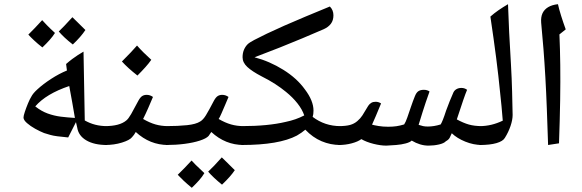

<svg xmlns="http://www.w3.org/2000/svg" viewBox="-20 -694 2775 915"><path d="M489 -3Q429 -3 391.5 -25Q354 -47 348 -86L342 -112L305 -39Q274 -42 254 -44.5Q234 -47 220 -51Q206 -55 190 -60Q170 -68 147.5 -80.5Q125 -93 108.5 -107.5Q92 -122 92 -134Q92 -142 98.5 -161.5Q105 -181 113.5 -201.5Q122 -222 129 -233Q137 -249 158 -268Q185 -293 223.5 -318Q262 -343 299 -358L295 -389Q311 -403 324.5 -413Q338 -423 351 -431.5Q364 -440 378 -448Q379 -366 381 -284Q383 -202 384 -120Q431 -93 489 -93Q498 -93 498 -85V-11Q498 -3 489 -3ZM337 -132Q331 -166 324.5 -204.5Q318 -243 310 -284Q200 -247 148 -187Q177 -164 207.5 -153Q238 -142 270 -138Q286 -136 303 -134.5Q320 -133 337 -132ZM327 -482Q305 -499 288.5 -514.5Q272 -530 260 -544Q270 -553 286 -570Q302 -587 325 -612Q332 -605 347.5 -590Q363 -575 387 -551Q366 -519 327 -482ZM182 -468Q160 -485 143 -501Q126 -517 115 -529Q130 -544 146 -560.5Q162 -577 181 -598Q188 -590 203 -574.5Q218 -559 242 -537Q232 -521 217 -504Q202 -487 182 -468Z M480 -3Q472 -3 472 -11V-85Q472 -93 480 -93Q550 -93 582 -120Q592 -128 605 -150.5Q618 -173 640 -215Q649 -231 658 -236.5Q667 -242 679 -242Q695 -242 709 -232Q698 -206 686.5 -179.5Q675 -153 662 -127Q693 -109 721 -101Q749 -93 781 -93Q789 -93 789 -85V-11Q789 -3 781 -3Q694 -3 627 -65Q623 -58 618.5 -51.5Q614 -45 609 -40Q598 -26 561 -14.5Q524 -3 480 -3ZM635 -334Q589 -370 561 -401Q586 -426 603.5 -444.5Q621 -463 633 -477Q647 -461 664 -444Q681 -427 701 -409Q690 -393 673 -374Q656 -355 635 -334Z M772 -3Q764 -3 764 -11V-85Q764 -93 772 -93Q829 -93 871.5 -97.5Q914 -102 934 -115Q948 -123 961.5 -145Q975 -167 1000 -215Q1009 -231 1018 -236.5Q1027 -242 1039 -242Q1055 -242 1069 -232Q1062 -215 1052.5 -193Q1043 -171 1035 -152.5Q1027 -134 1022 -127Q1053 -109 1081 -101Q1109 -93 1141 -93Q1149 -93 1149 -85V-11Q1149 -3 1141 -3Q1054 -3 987 -65L974 -46Q963 -34 932.5 -24Q902 -14 860 -8.5Q818 -3 772 -3ZM1038 186Q996 152 972 124Q997 101 1037 56Q1041 60 1056.5 75Q1072 90 1099 117Q1089 132 1074 149Q1059 166 1038 186ZM894 201Q871 182 854.5 166.5Q838 151 827 139Q842 125 858 108Q874 91 893 71Q897 76 912.5 91.5Q928 107 954 131Q944 148 929 165Q914 182 894 201Z M1132 -3Q1124 -3 1124 -11V-85Q1124 -93 1132 -93Q1257 -93 1341 -113Q1390 -123 1430 -144Q1420 -173 1397.5 -201.5Q1375 -230 1343 -256Q1320 -275 1291.5 -293.5Q1263 -312 1227 -330Q1181 -354 1158.5 -375Q1136 -396 1136 -421Q1136 -441 1142.5 -456.5Q1149 -472 1160 -483Q1168 -491 1191.5 -503.5Q1215 -516 1251.5 -533.5Q1288 -551 1334.5 -571.5Q1381 -592 1436 -615Q1491 -638 1552 -663Q1569 -646 1569 -621Q1569 -597 1557 -581Q1545 -565 1523 -555Q1472 -533 1421 -511.5Q1370 -490 1314.5 -468Q1259 -446 1193 -421Q1265 -402 1330 -361.5Q1395 -321 1433 -268Q1474 -214 1474 -167Q1474 -149 1470 -137Q1528 -93 1602 -93Q1611 -93 1611 -85V-11Q1611 -3 1602 -3Q1555 -3 1512.5 -21Q1470 -39 1435 -76Q1427 -69 1417 -62Q1407 -55 1395 -48Q1310 -3 1132 -3Z M1821 0Q1794 0 1760 -8.5Q1726 -17 1702 -31Q1686 -19 1656.5 -11Q1627 -3 1594 -3Q1586 -3 1586 -11V-85Q1586 -93 1594 -93Q1628 -93 1648 -98.5Q1668 -104 1683 -117Q1698 -130 1707 -144Q1716 -158 1735 -190Q1741 -199 1749.5 -204Q1758 -209 1770 -209Q1784 -209 1796 -201Q1782 -166 1771 -141Q1760 -116 1753 -100Q1763 -97 1784 -93.5Q1805 -90 1830 -90Q1852 -90 1869 -92.5Q1886 -95 1906 -101Q1913 -111 1921 -134Q1929 -157 1938.5 -185Q1948 -213 1957 -235Q1964 -253 1974 -259.5Q1984 -266 2000 -266Q2016 -266 2027 -258Q2021 -242 2008.5 -205Q1996 -168 1975 -99Q1987 -95 1996.5 -93Q2006 -91 2019 -91Q2048 -91 2080 -101Q2084 -107 2090.5 -123Q2097 -139 2106 -167Q2114 -189 2123 -211.5Q2132 -234 2141 -254Q2146 -264 2156 -269.5Q2166 -275 2179 -275Q2194 -275 2206 -266Q2199 -250 2187.5 -216.5Q2176 -183 2157 -125Q2188 -108 2214.5 -100.5Q2241 -93 2277 -93Q2285 -93 2285 -85V-11Q2285 -3 2277 -3Q2237 -3 2197.5 -19Q2158 -35 2133 -59Q2128 -47 2123 -37.5Q2118 -28 2105 -21Q2096 -11 2072 -5.5Q2048 0 2022 0Q1982 0 1942 -24Q1934 -16 1913.5 -10.5Q1893 -5 1868 -3Q1843 -1 1821 0Z M2267 -3Q2259 -3 2259 -11V-85Q2259 -93 2267 -93Q2322 -93 2376 -119Q2373 -154 2370 -188.5Q2367 -223 2363 -256Q2356 -329 2344.5 -418.5Q2333 -508 2317 -615Q2335 -631 2356 -645.5Q2377 -660 2401 -674Q2403 -611 2406.5 -539.5Q2410 -468 2415 -388Q2419 -318 2420.5 -257.5Q2422 -197 2423 -146Q2423 -123 2413 -93.5Q2403 -64 2386 -37Q2377 -21 2346 -12Q2315 -3 2267 -3Z M2592 -3Q2589 -96 2586 -175.5Q2583 -255 2579 -325.5Q2575 -396 2570 -460Q2565 -524 2559 -586Q2557 -613 2565.5 -631Q2574 -649 2592.5 -660Q2611 -671 2639 -674Q2644 -651 2654 -619Q2664 -587 2676 -554L2646 -530Q2649 -462 2650 -384.5Q2651 -307 2649.5 -215Q2648 -123 2644 -11Z"/></svg>

Font: Noto Naskh Arabic Medium
Style: Regular
Weight: 500
Designer: Monotype Design Team, David Williams, Mohamad Dakak and Nizar Qandah
Foundry: Monotype Imaging Inc.
Version: Version 2.016